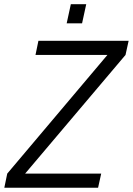

<svg xmlns="http://www.w3.org/2000/svg" viewBox="-34 -882 624 902"><path d="M555.7 -624 84 -66.4H441.4L426.8 0H-13.7L0 -66.4L470.7 -624H132.8L146.5 -690.4H570.3ZM298.8 -862.3H371.1L351.6 -772.5H279.3Z"/></svg>

Font: Dinish
Style: Italic
Weight: 400
Italic angle: -12°
Designer: Bert Driehuis
Foundry: Playbeing
Version: Version 3.002; git-62d0f29-release